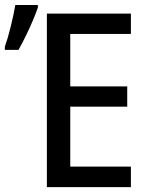

<svg xmlns="http://www.w3.org/2000/svg" viewBox="-22 -770 611 790"><path d="M516.6 0H170.9V-713.9H516.6V-630.4H267.1V-414.6H501.5V-331.1H267.1V-84.5H516.6ZM-2 -564.9V-578.1Q3.4 -592.8 10 -615.2Q16.6 -637.7 22.7 -662.8Q28.8 -688 33.7 -710.9Q38.6 -733.9 41 -749.5H133.8V-738.8Q125.5 -714.4 112.5 -684.1Q99.6 -653.8 84.5 -622.8Q69.3 -591.8 54.2 -564.9Z"/></svg>

Font: Open Sans SemiCondensed Medium
Style: Regular
Weight: 500
Width: 4
Designer: Monotype Design Team
Foundry: Monotype Imaging Inc.
Version: Version 3.000